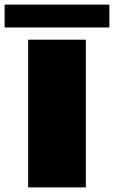

<svg xmlns="http://www.w3.org/2000/svg" viewBox="-37 -812 494 832"><path d="M85 -640H335V0H85ZM-17 -693V-792H437V-693Z"/></svg>

Font: Syne ExtraBold
Style: Regular
Weight: 800
Designer: Lucas Descroix
Foundry: Bonjour Monde
Version: Version 2.200; ttfautohint (v1.8.4)